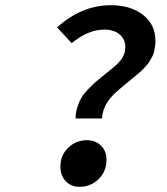

<svg xmlns="http://www.w3.org/2000/svg" viewBox="-20 -702 640 734"><path d="M269 -249Q269 -271.5 275.6 -292Q282.2 -312.5 290.5 -327.1Q298.8 -341.8 315.2 -359.1Q331.5 -376.5 342.5 -386Q353.5 -395.5 374 -412.1Q378.4 -415.5 390.4 -425.3Q402.3 -435.1 406 -438Q409.7 -440.9 418.9 -449Q428.2 -457 431.2 -460.4Q434.1 -463.9 440.4 -470.9Q446.8 -478 448.7 -482.7Q450.7 -487.3 453.9 -494.1Q457 -501 458 -507.8Q459 -514.6 459 -522Q459 -551.8 437.5 -570.3Q416 -588.9 377.9 -588.9Q317.9 -588.9 253.9 -537.1L198.2 -597.2Q292.5 -682.1 403.8 -682.1Q479 -682.1 526.6 -645.3Q574.2 -608.4 574.2 -545.9Q574.2 -533.7 572.3 -522Q570.3 -510.3 568.4 -501.5Q566.4 -492.7 560.1 -482.2Q553.7 -471.7 550.8 -465.8Q547.9 -460 537.8 -449.5Q527.8 -439 524.7 -435.3Q521.5 -431.6 508.5 -420.7Q495.6 -409.7 492.9 -407.5Q490.2 -405.3 475.1 -393.1Q426.3 -353.5 410.2 -336.4Q372.1 -295.4 370.1 -249ZM284.2 12.2Q252 12.2 231.4 -9.3Q210.9 -30.8 210.9 -64.9Q210.9 -108.9 241 -137.5Q271 -166 312 -166Q345.2 -166 366.2 -145.3Q387.2 -124.5 387.2 -91.8Q387.2 -46.9 356.9 -17.3Q326.7 12.2 284.2 12.2Z"/></svg>

Font: Office Code Pro Medium Italic
Style: Regular
Weight: 500
Italic angle: -9°
Designer: Nathan Rutzky & Paul D. Hunt
Foundry: Adobe Systems Incorporated
Version: Version 1.004;PS 001.004;hotconv 1.0.70;makeotf.lib2.5.58329